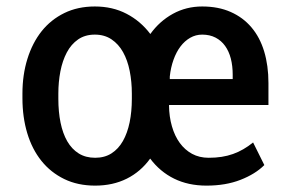

<svg xmlns="http://www.w3.org/2000/svg" viewBox="-20 -563 896 593"><path d="M617.7 10.3Q561.5 10.3 517.8 -11.2Q474.1 -32.7 443.8 -73.2Q414.6 -32.7 371.6 -11.2Q328.6 10.3 273.9 10.3Q220.2 10.3 178.5 -10Q136.7 -30.3 107.9 -66.2Q79.1 -102.1 64.2 -151.6Q49.3 -201.2 49.3 -259.8V-273.9Q49.3 -332 64.7 -381.3Q80.1 -430.7 108.6 -466.6Q137.2 -502.4 178.7 -522.7Q220.2 -543 272.9 -543Q327.6 -543 370.8 -520.5Q414.1 -498 444.3 -458Q472.7 -497.6 513.9 -520.3Q555.2 -543 604.5 -543Q654.3 -543 692.4 -526.1Q730.5 -509.3 756.6 -478.5Q782.7 -447.8 795.9 -404.1Q809.1 -360.4 809.1 -306.6V-238.8H502.4Q502.4 -238.3 502.2 -238Q502 -237.8 502 -237.3Q502.4 -202.6 511 -172.9Q519.5 -143.1 535.2 -121.6Q550.8 -100.1 573.2 -87.9Q595.7 -75.7 624.5 -75.7Q646 -75.7 664.6 -78.6Q683.1 -81.5 699.7 -87.4Q716.3 -93.3 731.4 -102.1Q746.6 -110.8 761.7 -123L796.4 -53.2Q768.6 -25.4 722.9 -7.6Q677.2 10.3 617.7 10.3ZM160.2 -257.8Q160.2 -217.8 167 -184.3Q173.8 -150.9 187.7 -126.7Q201.7 -102.5 223.1 -89.1Q244.6 -75.7 273.9 -75.7Q303.2 -75.7 324.5 -89.4Q345.7 -103 359.6 -127.4Q373.5 -151.9 380.4 -185.3Q387.2 -218.8 387.2 -257.8V-273.9Q387.2 -310.5 380.6 -343.8Q374 -377 360.1 -401.9Q346.2 -426.8 324.5 -441.4Q302.7 -456.1 272.9 -456.1Q242.7 -456.1 221.2 -441.2Q199.7 -426.3 186.3 -400.9Q172.9 -375.5 166.5 -342.5Q160.2 -309.6 160.2 -273.9ZM604.5 -456.1Q584.5 -456.1 567.4 -446.3Q550.3 -436.5 537.4 -419.4Q524.4 -402.3 515.9 -378.4Q507.3 -354.5 504.4 -326.7V-318.8H698.7V-332.5Q698.7 -359.4 692.9 -382.1Q687 -404.8 675.3 -421.1Q663.6 -437.5 645.8 -446.8Q627.9 -456.1 604.5 -456.1Z"/></svg>

Font: Ufes Sans Medium
Style: Regular
Weight: 500
Designer: Ricardo Esteves & Filipe Motta
Foundry: ProDesignUfes - Ricardo Esteves, Filipe Motta (This is a derivative work, based on Roboto family, by Christian Robertson
Version: Version 2.0